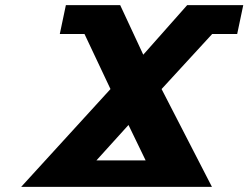

<svg xmlns="http://www.w3.org/2000/svg" viewBox="-20 -723 959 741"><path d="M797.9 -1.9 603.6 -379.3 798.9 -591.8H895.4L918.8 -703.1H702.3L532.9 -511.9L443.9 -703.1H234.2L210.8 -591.8H306.1L406.4 -379.3L61.8 -1.9ZM542.1 -103.9H352.1L475.9 -240.7Z"/></svg>

Font: Hussar
Style: BdOblTwo
Weight: 700
Foundry: Cannot Into Space Fonts
Version: Version 2.00